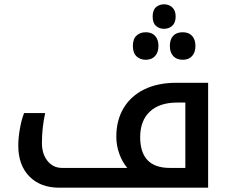

<svg xmlns="http://www.w3.org/2000/svg" viewBox="-20 -873 1073 893"><path d="M256 0Q168 0 116.5 -52.5Q65 -105 65 -196Q65 -231 72.5 -274Q80 -317 92 -347H190Q175 -278 175 -208Q175 -157 201 -124.5Q227 -92 269 -92H572Q549 -119 535 -157.5Q521 -196 521 -237Q521 -314 555 -370.5Q589 -427 651.5 -457.5Q714 -488 801 -488H948V0ZM842 -92V-396H804Q722 -396 677 -354Q632 -312 632 -235Q632 -92 770 -92ZM743 -739Q721 -739 705.5 -752.5Q690 -766 690 -796Q690 -826 705.5 -839.5Q721 -853 743 -853Q766 -853 781.5 -838.5Q797 -824 797 -796Q797 -768 781.5 -753.5Q766 -739 743 -739ZM658 -595Q632 -595 615 -611Q598 -627 598 -659Q598 -692 615 -707.5Q632 -723 658 -723Q686 -723 701.5 -706Q717 -689 717 -659Q717 -630 701.5 -612.5Q686 -595 658 -595ZM830 -595Q802 -595 786 -612Q770 -629 770 -659Q770 -690 785.5 -706.5Q801 -723 830 -723Q858 -723 873.5 -706Q889 -689 889 -659Q889 -630 873.5 -612.5Q858 -595 830 -595Z"/></svg>

Font: Noto Kufi Arabic Medium
Style: Regular
Weight: 500
Designer: Monotype Design Team, David Williams, Khaled Hosny
Foundry: Google LLC
Version: Version 2.109; ttfautohint (v1.8.4.7-5d5b)